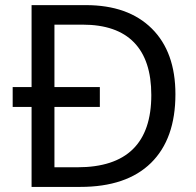

<svg xmlns="http://www.w3.org/2000/svg" viewBox="-20 -734 770 754"><path d="M668.9 -363.8Q668.9 -188.5 573 -94.2Q477.1 0 294.9 0H104V-314H29.8V-392.1H104V-713.9H316.9Q483.4 -713.9 576.2 -621.8Q668.9 -529.8 668.9 -363.8ZM574.2 -360.8Q574.2 -497.6 506.3 -567.4Q438.5 -637.2 304.2 -637.2H193.8V-392.1H372.1V-314H193.8V-77.1H284.2Q574.2 -77.1 574.2 -360.8Z"/></svg>

Font: Noto Sans Southeast Asian
Style: Regular
Weight: 400
Designer: Monotype Design Team
Foundry: Monotype Imaging Inc.
Version: Version 1.06 uh; ttfautohint (v1.4.1)